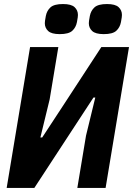

<svg xmlns="http://www.w3.org/2000/svg" viewBox="-20 -931 659 951"><path d="M129 -698H269L226 -439L180 -250H189L292 -407L482 -698H619L503 0H363L406 -259L452 -448H443L337 -286L150 0H13ZM276 -762Q235 -762 218.5 -777.5Q202 -793 202 -816Q202 -821 203 -828.5Q204 -836 207 -852Q212 -878 230 -894.5Q248 -911 292 -911Q333 -911 349.5 -895.5Q366 -880 366 -857Q366 -852 365 -844.5Q364 -837 361 -821Q356 -795 338 -778.5Q320 -762 276 -762ZM494 -762Q453 -762 436.5 -777.5Q420 -793 420 -816Q420 -821 421 -828.5Q422 -836 425 -852Q430 -878 448 -894.5Q466 -911 510 -911Q551 -911 567.5 -895.5Q584 -880 584 -857Q584 -852 583 -844.5Q582 -837 579 -821Q574 -795 556 -778.5Q538 -762 494 -762Z"/></svg>

Font: IBM Plex Mono
Style: Bold Italic
Weight: 700
Italic angle: -9°
Monospace: yes
Designer: Mike Abbink, Paul van der Laan, Pieter van Rosmalen
Foundry: Bold Monday
Version: Version 2.3